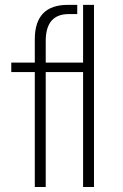

<svg xmlns="http://www.w3.org/2000/svg" viewBox="-20 -753 495 773"><path d="M25.4 -462.9V-501H120.1V-594.7Q120.1 -733.4 252.9 -733.4H291V-696.3H256.8Q164.1 -696.3 164.1 -587.9V-501H314.5V-733.4H358.4V0H314.5V-462.9H164.1V0H120.1V-462.9Z"/></svg>

Font: Gothic A1 ExtraLight
Style: Regular
Weight: 275
Designer: HanYang I&C Co.,Ltd.
Foundry: HanYang I&C Co.,Ltd.
Version: Version 2.50